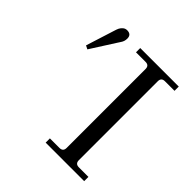

<svg xmlns="http://www.w3.org/2000/svg" viewBox="-193 -876 1022 1022"><g transform="rotate(45 318.0 -365.0)"><path d="M304 0V-32H376Q403 -32 403 -59V-653Q403 -680 376 -680H304V-712H594V-680H522Q495 -680 495 -653V-59Q495 -32 522 -32H594V0ZM188 -730Q220 -730 220 -699Q220 -688 217 -679Q214 -670 209 -663Q204 -656 198 -646L110 -508L90 -518L140 -676Q145 -693 149.5 -702.5Q154 -712 164 -721Q174 -730 188 -730Z"/></g></svg>

Font: Old Standard TT
Style: Regular
Weight: 400
Designer: Alexey Kryukov <alexios@thessalonica.org.ru>
Version: Version 1.0